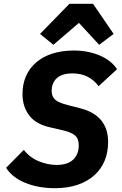

<svg xmlns="http://www.w3.org/2000/svg" viewBox="-20 -975 640 1007"><path d="M268 12Q181 12 112.5 -16Q44 -44 12 -95L105 -189Q136 -149 183 -129.5Q230 -110 277 -110Q334 -110 363.5 -137.5Q393 -165 393 -213Q393 -248 373.5 -264.5Q354 -281 312 -291L243 -307Q167 -324 132.5 -370.5Q98 -417 98 -482Q98 -534 116.5 -576Q135 -618 170 -648Q205 -678 255 -694Q305 -710 367 -710Q442 -710 503 -684Q564 -658 594 -612L497 -523Q474 -555 439.5 -572.5Q405 -590 360 -590Q305 -590 278 -565Q251 -540 251 -498Q251 -468 269.5 -452Q288 -436 335 -424L401 -407Q547 -370 547 -230Q547 -176 528.5 -131.5Q510 -87 474 -55Q438 -23 386 -5.5Q334 12 268 12ZM468 -955 576 -797 500 -740 394 -855 260 -740 190 -797 344 -955Z"/></svg>

Font: IBM Plex Mono
Style: Bold Italic
Weight: 700
Italic angle: -9°
Monospace: yes
Designer: Mike Abbink, Paul van der Laan, Pieter van Rosmalen
Foundry: Bold Monday
Version: Version 2.3